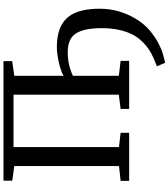

<svg xmlns="http://www.w3.org/2000/svg" viewBox="49 -832 996 1135"><g transform="rotate(-90 547.5 -265.0)"><path d="M46.5 -743H753V-691.5L666.5 -679V-61L754.5 -50.5V0H470.5V-50.5L555 -61V-683.5H245V-60L329.5 -50.5V0H45.5V-50.5L133 -60V-679L46.5 -691ZM743 212.5 722.5 164Q745 155 769.5 144.8Q794 134.5 819.8 118Q845.5 101.5 870.5 75Q895.5 50 912.8 14.8Q930 -20.5 939 -64.8Q948 -109 948 -160Q948.5 -263.5 917.8 -313.2Q887 -363 807 -363Q767 -363 733.2 -355.5Q699.5 -348 666.5 -332.5L660 -361.5L666.5 -387.5Q685 -399 716 -408Q747 -417 779.2 -422.2Q811.5 -427.5 833 -427.5Q900 -427.5 944.5 -410Q989 -392.5 1015 -359.2Q1041 -326 1052 -279.2Q1063 -232.5 1063 -173.5Q1063 -112 1045.8 -56.2Q1028.5 -0.5 1000.2 44.2Q972 89 938.5 118Q898.5 152 862.5 171.2Q826.5 190.5 796.2 199.2Q766 208 743 212.5Z"/></g></svg>

Font: Merriweather 20pt Medium
Style: Regular
Weight: 500
Version: Version 2.100